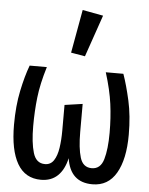

<svg xmlns="http://www.w3.org/2000/svg" viewBox="-57 -882 730 942"><g transform="rotate(5 307.5 -411.0)"><path d="M537.9 -540.5Q556.9 -486.7 573.6 -412.3Q590.3 -337.9 590.3 -245.1Q590.3 -124.1 550.5 -55.6Q510.8 12.8 433.3 12.8Q324.1 12.8 306.7 -104.6Q293.8 -47.7 262.1 -17.4Q230.3 12.8 180 12.8Q102.1 12.8 63.6 -53.6Q25.1 -120 25.1 -245.1Q25.1 -337.9 40.8 -412.8Q56.4 -487.7 76.4 -540.5H161Q134.9 -455.4 127.2 -387.4Q119.5 -319.5 119.5 -246.7Q119.5 -165.1 134.4 -115.4Q149.2 -65.6 192.8 -65.6Q221 -65.6 236.4 -89Q251.8 -112.3 257.7 -151.3Q263.6 -190.3 263.6 -236.9V-363.1L351.8 -375.9V-237.4Q351.8 -158.5 365.9 -112.1Q380 -65.6 423.1 -65.6Q466.7 -65.6 481.3 -115.4Q495.9 -165.1 495.9 -246.7Q495.9 -319.5 486.9 -387.4Q477.9 -455.4 451.3 -540.5ZM311.8 -834.9 413.8 -815.9 342.6 -609.7 273.3 -621.5Z"/></g></svg>

Font: Fira Code Retina
Style: Regular
Weight: 450
Monospace: yes
Designer: Carrois Corporate, Edenspiekermann AG, Nikita Prokopov
Foundry: Carrois Corporate, Edenspiekermann AG, Nikita Prokopov
Version: Version 6.002